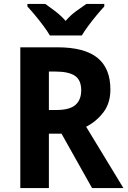

<svg xmlns="http://www.w3.org/2000/svg" viewBox="-20 -954 647 974"><path d="M271 -714Q408 -714 474 -661Q540 -608 540 -500Q540 -430 504 -383.5Q468 -337 417 -311L606 0H447L292 -276H228V0H83V-714ZM261 -591H228V-396H265Q334 -396 363 -422Q392 -448 392 -496Q392 -548 360 -569.5Q328 -591 261 -591ZM233 -774Q221 -795 200.5 -822.5Q180 -850 158 -876.5Q136 -903 119 -921V-934H210Q233 -918 261 -896.5Q289 -875 313 -848Q337 -876 365.5 -897Q394 -918 418 -934H509V-921Q492 -903 470 -876.5Q448 -850 428 -823Q408 -796 395 -774Z"/></svg>

Font: Noto Sans Gurmukhi UI SemiCondensed
Style: Bold
Weight: 700
Width: 4
Designer: Jelle Bosma - Monotype Design Team
Foundry: Monotype Imaging Inc.
Version: Version 2.004; ttfautohint (v1.8.4.7-5d5b)